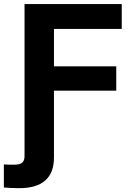

<svg xmlns="http://www.w3.org/2000/svg" viewBox="-65 -748 669 975"><path d="M-45.4 204.1V86.9Q-35.6 87.9 -21.2 88.1Q-6.8 88.4 6.3 88.4Q35.6 88.4 47.6 78.1Q59.6 67.9 59.6 44.4V-60.1H209V52.2Q209 129.4 164.8 168.5Q120.6 207.5 33.2 207.5Q9.3 207.5 -11 206.5Q-31.2 205.6 -45.4 204.1ZM59.6 0V-727.5H553.2V-601.1H209V-411.1H525.4V-287.6H209V0Z"/></svg>

Font: Inter 24pt
Style: Bold
Weight: 700
Designer: Rasmus Andersson
Foundry: rsms
Version: Version 4.001;git-66647c0bb